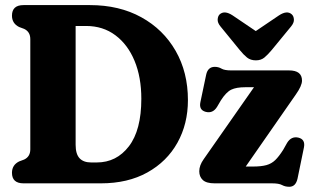

<svg xmlns="http://www.w3.org/2000/svg" viewBox="-20 -720 1223 754"><path d="M27 -41.5Q27 -72 55 -86L75 -93.5Q99 -105 99 -133.5V-566.5Q99 -595 75 -606.5L55 -614Q27 -628 27 -658.5Q27 -700 72.5 -700H333Q448.5 -700 535 -652.2Q621.5 -604.5 669.8 -520.2Q718 -436 718 -327Q718 -233.5 676.8 -159.5Q635.5 -85.5 558.8 -42.8Q482 0 376 0H72.5Q27 0 27 -41.5ZM360 -82Q437.5 -82 486.2 -145.5Q535 -209 535 -332Q535 -416.5 508.5 -480.8Q482 -545 433.2 -581.5Q384.5 -618 318 -618H277V-151.5Q277 -115 292.5 -98.5Q308 -82 338 -82ZM1141.5 -348.5 945 -66H973.5Q1005.5 -66 1025.8 -71.5Q1046 -77 1060.8 -91.2Q1075.5 -105.5 1092 -131.5L1107.5 -159Q1124 -186 1152 -179.5Q1180 -172.5 1173.5 -140.5L1148.5 -19Q1141.5 13.5 1116 13.5Q1100 13.5 1087.8 6.8Q1075.5 0 1048.5 0H823Q790.5 0 776.5 -13Q762.5 -26 762.5 -47.5Q762.5 -70.5 780 -95L977.5 -377.5H944Q908 -377.5 888 -367.8Q868 -358 847.5 -326L832.5 -300.5Q815.5 -273 787 -281Q760.5 -288.5 767 -319L789.5 -426Q796 -457.5 823.5 -457.5Q838 -457.5 849.8 -450.5Q861.5 -443.5 888 -443.5H1115Q1166 -443.5 1166 -403.5Q1166 -383 1141.5 -348.5ZM1047 -523.5Q1032 -505.5 1018.5 -494.2Q1005 -483 985 -483Q964 -483 950.2 -494Q936.5 -505 921.5 -523.5L846 -616Q834 -630.5 834.8 -643.5Q835.5 -656.5 842.5 -663.5Q861.5 -680.5 893.5 -659.5L984.5 -598L1075.5 -659.5Q1107.5 -680.5 1126 -663.5Q1133.5 -656.5 1134.2 -643.5Q1135 -630.5 1123 -616Z"/></svg>

Font: Fraunces 144pt S100
Style: Bold
Weight: 700
Version: Version 1.000; ttfautohint (v1.8.3)